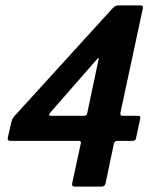

<svg xmlns="http://www.w3.org/2000/svg" viewBox="-20 -693 568 713"><path d="M258 0Q246 0 248 -12L280 -160Q282 -170 273 -170H19Q6 -170 9 -182L23 -243Q25 -251 31.5 -259.5Q38 -268 42 -271L397 -661Q404 -668 408.5 -670.5Q413 -673 419 -673H500Q508 -673 510 -670Q512 -667 510 -660L427 -273Q426 -263 435 -263H494Q502 -263 501 -254L485 -179Q483 -170 474 -170H416Q406 -170 403 -160L372 -12Q369 0 357 0ZM170 -263H292Q303 -263 304 -273L346 -472Q348 -477 346 -477.5Q344 -478 341 -474L166 -274Q157 -263 170 -263Z"/></svg>

Font: Glory
Style: Bold Italic
Weight: 700
Italic angle: -12°
Version: Version 1.011